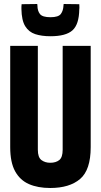

<svg xmlns="http://www.w3.org/2000/svg" viewBox="-20 -929 504 959"><path d="M31 -194V-700H169V-181Q169 -143 187 -129.5Q205 -116 231 -116Q259 -116 276 -129.5Q293 -143 293 -181V-700H433V-194Q433 -80 380 -35Q327 10 231 10Q169 10 124.5 -9.5Q80 -29 55.5 -73.5Q31 -118 31 -194ZM232 -748Q188 -748 156 -758.5Q124 -769 106 -798Q88 -827 87 -884Q87 -889 87 -895.5Q87 -902 88 -908L166 -909Q167 -906 167 -901Q167 -875 179.5 -859Q192 -843 232 -843Q272 -843 284 -859.5Q296 -876 297 -901Q298 -904 298 -909L376 -908Q376 -902 376.5 -895.5Q377 -889 376 -883Q375 -807 342 -777.5Q309 -748 232 -748Z"/></svg>

Font: Georama Condensed
Style: Bold
Weight: 700
Width: 3
Designer: Jean-Baptiste Levee
Foundry: Production Type
Version: Version 1.000